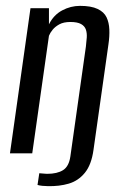

<svg xmlns="http://www.w3.org/2000/svg" viewBox="-20 -523 414 655"><path d="M143 112Q134 112 124.5 111Q115 110 108 108L114 68Q115 68 120.5 68.5Q126 69 132.5 69.5Q139 70 141 70Q175 70 195 57.5Q215 45 220 11L273 -364Q275 -380 276 -395Q277 -410 273 -422Q269 -434 256.5 -441Q244 -448 220 -448Q197 -448 182.5 -440Q168 -432 159.5 -421.5Q151 -411 147 -401L90 0H14L84 -495H147V-440Q163 -472 192 -487.5Q221 -503 253 -503Q291 -503 313 -492.5Q335 -482 343.5 -464Q352 -446 353 -422.5Q354 -399 350 -372L299 -12Q292 39 269.5 66.5Q247 94 214.5 103.5Q182 113 143 112Z"/></svg>

Font: Alumni Sans Thin Medium
Style: Italic
Weight: 500
Italic angle: -8°
Version: Version 1.016